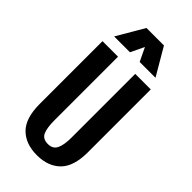

<svg xmlns="http://www.w3.org/2000/svg" viewBox="-259 -887 956 956"><g transform="rotate(45 219.0 -409.0)"><path d="M158.2 -625V-177.7Q158.2 -123 170.4 -96.7Q182.6 -70.3 218.8 -70.3Q252.9 -70.3 266.1 -97.2Q279.3 -124 279.3 -177.7V-625H388.7V-182.6Q388.7 -83 343.3 -37.6Q297.9 7.8 218.8 7.8Q139.6 7.8 94.2 -37.6Q48.8 -83 48.8 -182.6V-625ZM364.3 -682.6H252.9L198.2 -796.9H239.3L184.6 -682.6H73.2L157.2 -826.2H280.3Z"/></g></svg>

Font: Sudo Variable
Style: Regular
Weight: 400
Monospace: yes
Designer: Jens Kutilek
Foundry: Jens Kutilek
Version: Version 0.040